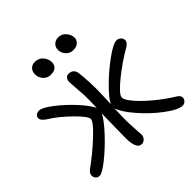

<svg xmlns="http://www.w3.org/2000/svg" viewBox="-241 -1135 1357 1357"><g transform="rotate(-45 437.5 -457.0)"><path d="M551.8 -798.8Q521 -798.8 499 -822.5Q477.1 -846.2 477.1 -877.9Q477.1 -904.3 495.4 -921.6Q513.7 -939 541 -939Q576.2 -939 599.1 -912.1Q622.1 -885.3 622.1 -854Q622.1 -832.5 604.2 -815.7Q586.4 -798.8 551.8 -798.8ZM316.9 -788.1Q284.7 -788.1 262.5 -812.3Q240.2 -836.4 240.2 -870.1Q240.2 -897.5 256.8 -915.3Q273.4 -933.1 300.8 -933.1Q340.3 -933.1 363.3 -905.8Q386.2 -878.4 386.2 -845.2Q386.2 -818.8 369.1 -803.5Q352.1 -788.1 316.9 -788.1ZM58.1 -39.1Q38.6 -39.1 27.8 -51.5Q17.1 -64 17.1 -82Q17.1 -100.1 40 -120.1Q131.8 -186 214.4 -263.4Q296.9 -340.8 296.9 -367.2Q296.9 -394.5 222.7 -467.3Q148.4 -540 85 -579.1Q37.1 -608.9 37.1 -633.8Q37.1 -647.9 48.8 -658.4Q60.5 -668.9 79.1 -668.9Q108.9 -668.9 174.6 -618.9Q240.2 -568.8 301.3 -502.4Q362.3 -436 380.9 -393.1Q380.9 -397.5 381.3 -405.8Q381.8 -414.1 381.8 -417Q384.3 -484.9 382.3 -525.1Q380.4 -565.4 376.7 -606.4Q373 -647.5 373 -659.2Q373 -678.2 382.8 -691.7Q392.6 -705.1 410.2 -705.1Q435.5 -705.1 450 -690.9Q464.4 -676.8 465.8 -650.9Q469.7 -625.5 473.4 -558.8Q477.1 -492.2 473.1 -414.1Q471.7 -370.6 470.2 -341.8Q488.8 -381.8 559.6 -451.9Q630.4 -522 707.5 -577.4Q784.7 -632.8 816.9 -632.8Q835 -632.8 848.9 -620.1Q862.8 -607.4 862.8 -589.8Q862.8 -568.8 834 -549.8Q736.3 -494.1 647.2 -421.6Q558.1 -349.1 558.1 -319.8Q558.1 -294.4 602.1 -244.4Q646 -194.3 710.2 -142.1Q774.4 -89.8 835 -53.2Q863.8 -35.6 863.8 -16.1Q863.8 -0.5 851.8 12.2Q839.8 24.9 823.2 24.9Q779.8 24.9 699.7 -34.9Q619.6 -94.7 551.3 -173.6Q482.9 -252.4 467.8 -303.2Q464.8 -235.8 464.8 -181.2Q464.8 -147.5 468.5 -95.7Q472.2 -43.9 472.2 -36.1Q472.2 -16.1 458.3 -1.5Q444.3 13.2 426.8 13.2Q375 13.2 375 -96.2Q375 -174.8 378.9 -340.8Q357.4 -295.4 289.3 -222.4Q221.2 -149.4 152.1 -94.2Q83 -39.1 58.1 -39.1Z"/></g></svg>

Font: Shantell Sans Irregular
Style: Regular
Weight: 400
Designer: Stephen Nixon, Anya Danilova, Shantell Martin
Foundry: Arrow Type
Version: Version 1.006;[9816181b4]